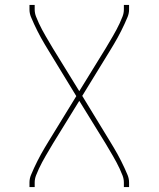

<svg xmlns="http://www.w3.org/2000/svg" viewBox="-20 -550 640 775"><path d="M99 205V187Q99 171 105 156.5Q111 142 117.5 128Q124 114 131 100Q138 86 145.5 72.5Q153 59 161 45.5Q169 32 177 19L288 -162L177 -344Q169 -357 161 -370.5Q153 -384 145.5 -397.5Q138 -411 131 -425Q124 -439 117.5 -453Q111 -467 105 -481.5Q99 -496 99 -512V-530H120V-512Q120 -497 125.5 -483Q131 -469 137 -456Q143 -443 150 -430Q157 -417 164.5 -404Q172 -391 179.5 -378.5Q187 -366 194 -354L300 -182L406 -354Q413 -366 420.5 -378.5Q428 -391 435.5 -404Q443 -417 450 -430Q457 -443 463 -456Q469 -469 474.5 -483Q480 -497 480 -512V-530H501V-512Q501 -496 495 -481.5Q489 -467 482.5 -453Q476 -439 469 -425Q462 -411 454.5 -397.5Q447 -384 439 -370.5Q431 -357 423 -344L312 -163L423 19Q431 32 439 45.5Q447 59 454.5 72.5Q462 86 469 100Q476 114 482.5 128Q489 142 495 156.5Q501 171 501 187V205H480V187Q480 172 474.5 158Q469 144 463 131Q457 118 450 105Q443 92 435.5 79Q428 66 420.5 53.5Q413 41 406 29L300 -143L194 29Q187 41 179.5 53.5Q172 66 164.5 79Q157 92 150 105Q143 118 137 131Q131 144 125.5 158Q120 172 120 187V205Z"/></svg>

Font: Iosevka Curly Thin Extended
Style: Regular
Weight: 100
Width: 7
Monospace: yes
Designer: Belleve Invis
Foundry: Belleve Invis
Version: Version 11.1.0; ttfautohint (v1.8.3)